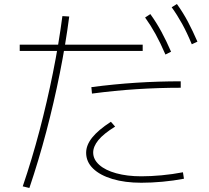

<svg xmlns="http://www.w3.org/2000/svg" viewBox="-20 -875 1040 954"><path d="M93 51Q139 -84 176.5 -226.5Q214 -369 243 -513Q272 -657 290 -795L324 -793Q306 -655 277 -510Q248 -365 210 -221Q172 -77 126 59ZM682 33Q601 33 539 14.5Q477 -4 442.5 -37.5Q408 -71 408 -116Q408 -154 438 -191.5Q468 -229 531 -270L552 -246Q494 -210 468.5 -178.5Q443 -147 443 -117Q443 -83 473 -56Q503 -29 557.5 -14Q612 1 682 1Q729 1 783 -4Q837 -9 889 -19L894 13Q842 23 787 28Q732 33 682 33ZM78 -622V-653H689V-622ZM434 -442Q548 -457 657.5 -464Q767 -471 878 -471V-439Q769 -439 660 -432Q551 -425 437 -410ZM802 -604Q777 -662 753 -705.5Q729 -749 701 -788L727 -805Q758 -762 782.5 -716.5Q807 -671 830 -618ZM933 -655Q909 -713 885 -756.5Q861 -800 833 -839L859 -855Q890 -812 914 -766.5Q938 -721 961 -668Z"/></svg>

Font: M PLUS 1 ExtraLight
Style: Regular
Weight: 250
Version: Version 1.001